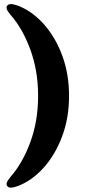

<svg xmlns="http://www.w3.org/2000/svg" viewBox="-20 -760 423 912"><path d="M308 -304.5Q308 -199.5 275 -111.8Q242 -24 186.8 37.2Q131.5 98.5 64 124Q25 138.5 14.5 124Q9 117 12.5 107Q16 97 30.5 79.5Q87 15.5 124 -84.8Q161 -185 161 -304.5Q161 -424.5 124 -524.8Q87 -625 30.5 -689Q16 -706.5 12.5 -716.2Q9 -726 14.5 -733.5Q25 -747.5 64 -733.5Q131.5 -708 186.8 -646.8Q242 -585.5 275 -497.8Q308 -410 308 -304.5Z"/></svg>

Font: Fraunces 9pt
Style: Bold
Weight: 700
Version: Version 1.000;[b76b70a41]